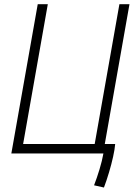

<svg xmlns="http://www.w3.org/2000/svg" viewBox="-20 -713 626 892"><path d="M462.9 158.2 417 147.9Q430.2 113.8 442.4 73.5Q454.6 33.2 460.4 0H459H32.7L155.3 -693.4H202.1L87.4 -43.9H419.9L534.7 -693.4H581.5L466.8 -43.9H515.1Q513.2 -19.5 505.4 15.6Q497.6 50.8 486.3 88.4Q475.1 126 462.9 158.2Z"/></svg>

Font: Cascadia Code ExtraLight
Style: Italic
Weight: 200
Italic angle: -10°
Monospace: yes
Designer: Aaron Bell
Foundry: Saja Typeworks
Version: Version 2404.023; ttfautohint (v1.8.4)